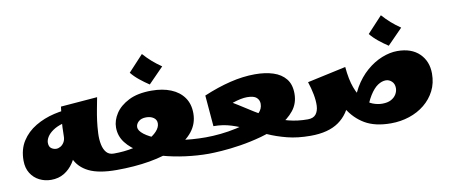

<svg xmlns="http://www.w3.org/2000/svg" viewBox="-62 -899 2693 1150"><g transform="rotate(-10 1285.0 -324.0)"><path d="M174 -10Q136 -10 103 -26.5Q70 -43 50 -75Q30 -107 30 -152Q30 -221 61.5 -270Q93 -319 145 -350Q197 -381 259 -395.5Q321 -410 381 -410V-340Q333 -340 297.5 -329.5Q262 -319 238.5 -302.5Q215 -286 203.5 -267.5Q192 -249 192 -232Q192 -208 206 -198Q220 -188 236 -188Q249 -188 262 -195.5Q275 -203 284 -218Q293 -233 293 -254L358 -257Q358 -210 346 -165.5Q334 -121 310.5 -86Q287 -51 253 -30.5Q219 -10 174 -10ZM570 0Q462 0 402 -29.5Q342 -59 317.5 -115.5Q293 -172 293 -254Q293 -280 294.5 -309Q296 -338 299.5 -369.5Q303 -401 307 -432L530 -450Q523 -413 516.5 -379Q510 -345 505.5 -311Q501 -277 499 -237Q497 -199 503.5 -167.5Q510 -136 526 -118Q542 -100 570 -100L590 -50Z M570 0V-100Q634 -100 687 -111.5Q740 -123 779 -142.5Q818 -162 839.5 -185.5Q861 -209 861 -233Q861 -255 843 -267.5Q825 -280 798 -280Q768 -280 751.5 -265Q735 -250 735 -231Q735 -210 764.5 -187Q794 -164 847.5 -144Q901 -124 973 -112Q1045 -100 1130 -100L1150 -50L1130 0Q1062 0 989.5 -9.5Q917 -19 849 -38Q781 -57 727 -87Q673 -117 641.5 -158Q610 -199 610 -251Q610 -294 637 -335.5Q664 -377 718.5 -404.5Q773 -432 857 -432Q924 -432 974.5 -411.5Q1025 -391 1053 -351.5Q1081 -312 1081 -255Q1081 -192 1042.5 -144Q1004 -96 934.5 -64Q865 -32 772 -16Q679 0 570 0ZM854 -470Q825 -489 796.5 -512Q768 -535 748 -560L839 -658Q864 -630 889 -608Q914 -586 946 -564Z M1130 0V-100Q1172 -100 1221 -105Q1270 -110 1317 -120.5Q1364 -131 1402.5 -147.5Q1441 -164 1464.5 -187Q1488 -210 1488 -241Q1488 -264 1471.5 -279Q1455 -294 1414 -294Q1379 -294 1328 -277Q1277 -260 1229 -229L1170 -347Q1255 -383 1333.5 -402Q1412 -421 1484 -421Q1547 -421 1595 -405.5Q1643 -390 1670.5 -356Q1698 -322 1698 -266Q1698 -207 1664 -164.5Q1630 -122 1575 -92.5Q1520 -63 1454.5 -45Q1389 -27 1325 -17Q1261 -7 1209 -3.5Q1157 0 1130 0ZM1750 0Q1671 0 1608.5 -16Q1546 -32 1493.5 -55.5Q1441 -79 1392.5 -102.5Q1344 -126 1294 -142Q1244 -158 1186 -158L1170 -347Q1220 -332 1265.5 -308.5Q1311 -285 1354.5 -257Q1398 -229 1442 -201.5Q1486 -174 1533.5 -151Q1581 -128 1634.5 -114Q1688 -100 1750 -100L1770 -50Z M2237 10Q2141 10 2079.5 -26Q2018 -62 1978.5 -127.5Q1939 -193 1909 -281L2025 -370Q2032 -292 2050.5 -242.5Q2069 -193 2094.5 -165Q2120 -137 2149 -126Q2178 -115 2206 -115Q2239 -115 2260 -126.5Q2281 -138 2291.5 -156Q2302 -174 2302 -193Q2302 -219 2286 -234Q2270 -249 2250 -249Q2226 -249 2201 -232.5Q2176 -216 2151.5 -177Q2127 -138 2104 -68L2038 -106Q2050 -181 2083 -237.5Q2116 -294 2160.5 -332.5Q2205 -371 2254 -390.5Q2303 -410 2348 -410Q2434 -410 2482 -363Q2530 -316 2530 -241Q2530 -183 2506.5 -137Q2483 -91 2442.5 -58Q2402 -25 2349 -7.5Q2296 10 2237 10ZM1750 0V-100Q1784 -100 1799.5 -119.5Q1815 -139 1816.5 -170.5Q1818 -202 1810.5 -241Q1803 -280 1790 -319L2025 -370Q2035 -255 2010 -172Q1985 -89 1921.5 -44.5Q1858 0 1750 0ZM2304 -450Q2275 -469 2246.5 -492Q2218 -515 2198 -540L2289 -638Q2314 -610 2339 -588Q2364 -566 2396 -544Z"/></g></svg>

Font: Marhey Light
Style: Regular
Weight: 300
Designer: Nur Syamsi & Bustanul Arifin
Foundry: Namelatype
Version: Version 1.000